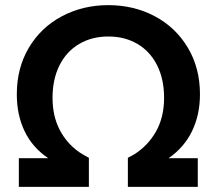

<svg xmlns="http://www.w3.org/2000/svg" viewBox="-20 -727 843 747"><path d="M53.3 -111.5H167.6Q106.2 -153 75.8 -216.4Q45.4 -279.7 45.4 -360.1Q45.4 -462.6 92.4 -541.6Q139.4 -620.6 220.9 -663.8Q302.4 -707 401.4 -707Q500.9 -707 582.2 -663.8Q663.5 -620.6 710.7 -541.6Q758 -462.6 758 -360.1Q758 -280.7 727.3 -217.1Q696.7 -153.5 635.8 -111.5H749.5V0H477.5V-113Q488.5 -119 501.4 -126Q555.7 -160 587.1 -215.6Q618.4 -271.2 618.4 -346.5Q618.4 -419.4 591 -473.5Q563.6 -527.6 514.4 -556.3Q465.3 -585 401.4 -585Q337.5 -585 288.2 -556Q238.8 -527.1 211.6 -473Q184.4 -418.9 184.4 -346.5Q184.4 -275.2 212.5 -221.4Q240.7 -167.5 290.5 -133.5Q306.9 -123 325.8 -113V0H53.3Z"/></svg>

Font: AF Albert Sans Medium
Style: Regular
Weight: 500
Designer: Andreas Rasmussen
Foundry: a.Foundry
Version: Version 1.300;Glyphs 3.2 (3231)